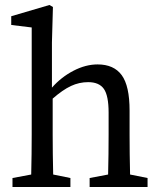

<svg xmlns="http://www.w3.org/2000/svg" viewBox="-20 -749 642 769"><path d="M571 -36V0H339V-36L413 -50Q414 -87 414.5 -131Q415 -175 415 -210V-298Q415 -366 396 -393Q377 -420 333 -420Q297 -420 264 -404.5Q231 -389 191 -354V-210Q191 -177 191.5 -132.5Q192 -88 193 -50L262 -36V0H30V-36L105 -50Q106 -88 106.5 -132.5Q107 -177 107 -210V-639L25 -649V-684L178 -729L192 -721L188 -579V-398Q225 -440 274 -465.5Q323 -491 371 -491Q436 -491 467.5 -448Q499 -405 499 -306V-210Q499 -175 499.5 -131.5Q500 -88 501 -50Z"/></svg>

Font: SourceSerifPro
Style: Book
Weight: 400
Designer: Frank Grießhammer
Foundry: Adobe Systems Incorporated
Version: Version 1.014;PS Version 1.0;hotconv 1.0.73;makeotf.lib2.5.5